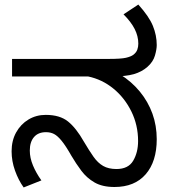

<svg xmlns="http://www.w3.org/2000/svg" viewBox="-20 -810 751 844"><path d="M483 12Q430 12 395.5 -8Q361 -28 337.5 -59.5Q314 -91 294 -125Q269 -169 251 -191Q233 -213 217.5 -221Q202 -229 182 -229Q148 -229 129.5 -207.5Q111 -186 111 -148Q111 -116 125 -82.5Q139 -49 162 -17L84 14Q61 -18 46 -60Q31 -102 31 -145Q31 -192 51 -228Q71 -264 105 -284.5Q139 -305 181 -305Q243 -305 279 -276Q315 -247 349 -187Q372 -148 391 -121Q410 -94 433.5 -80.5Q457 -67 492 -67Q544 -67 565.5 -103.5Q587 -140 587 -190Q587 -260 557.5 -320Q528 -380 478.5 -420.5Q429 -461 367 -474H33V-551H458Q512 -551 533.5 -556Q555 -561 566 -569Q579 -579 583.5 -591.5Q588 -604 588 -618Q588 -651 572 -682.5Q556 -714 523 -747L588 -790Q635 -738 652 -696.5Q669 -655 669 -612Q669 -593 661 -565.5Q653 -538 628 -516Q603 -494 568 -484Q533 -474 475 -474H451L508 -483Q559 -451 595 -407Q631 -363 650 -310.5Q669 -258 669 -198Q669 -100 620.5 -44Q572 12 483 12Z"/></svg>

Font: hexukannada05
Style: Book
Weight: 400
Designer: Jelle Bosma - Monotype Design Team
Foundry: Monotype Imaging Inc.
Version: Version 2.003